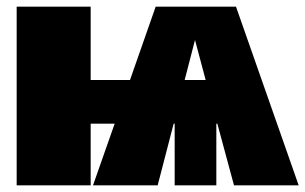

<svg xmlns="http://www.w3.org/2000/svg" viewBox="-20 -556 916 576"><path d="M682 0H876L688 -536H447L370 -316H252V-536H30V0H252V-185H324L259 0H453L501 -185H504V0H629V-185H632ZM534 -316 565 -436 597 -316Z"/></svg>

Font: Fira Sans Ultra
Style: Regular
Weight: 950
Designer: Carrois Corporate & Edenspiekermann AG
Foundry: Carrois Corporate GbR & Edenspiekermann AG
Version: Version 4.203;PS 004.203;hotconv 1.0.88;makeotf.lib2.5.64775